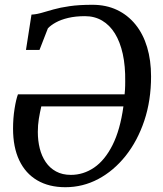

<svg xmlns="http://www.w3.org/2000/svg" viewBox="-20 -771 682 802"><path d="M88.5 -562.5 111.5 -710Q131.5 -711 153.2 -717.2Q175 -723.5 203 -731.5Q231 -739.5 270.5 -745.2Q310 -751 366 -751Q423.5 -751 468.8 -729.5Q514 -708 546 -668.5Q578 -629 594.5 -574Q611 -519 611 -452Q611 -351.5 582.8 -267Q554.5 -182.5 504.8 -120Q455 -57.5 390.5 -23.2Q326 11 253 11Q184.5 11 135.5 -17.8Q86.5 -46.5 60.5 -101.2Q34.5 -156 34.5 -234Q34.5 -277 40.8 -316.5Q47 -356 55 -377H500.5Q501.5 -386 502 -394.8Q502.5 -403.5 502.8 -412.5Q503 -421.5 503 -430.5Q504 -495 492.8 -545.8Q481.5 -596.5 459.8 -631.5Q438 -666.5 406.5 -685Q375 -703.5 335 -703.5Q295.5 -703.5 265 -696.2Q234.5 -689 213.2 -677.2Q192 -665.5 180 -652.5L145 -562.5ZM495.5 -326.5H152.5Q146.5 -300.5 142.2 -274.5Q138 -248.5 138 -220Q138 -183.5 146 -151.2Q154 -119 171 -94Q188 -69 214.2 -54.8Q240.5 -40.5 276 -40.5Q328.5 -40.5 373.2 -71Q418 -101.5 450 -165Q482 -228.5 495.5 -326.5Z"/></svg>

Font: Merriweather Light 18pt
Style: Italic
Weight: 400
Italic angle: -7.8°
Version: Version 2.101